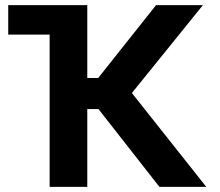

<svg xmlns="http://www.w3.org/2000/svg" viewBox="-20 -727 855 747"><path d="M293.3 -592.3H12V-707H293.3ZM363.1 -302.7H319.6V0H173.1V-707H319.6V-423.5H362L587.1 -707H769.4L493.1 -365.1L782.5 0H600.2Z"/></svg>

Font: Pretendard GOV Variable
Style: Regular
Weight: 400
Designer: Base glyphs from Inter by Rasmus Andersson; Hangul glyphs from Noto Sans CJK(Source Han Sans) by Jang Soo-young and Kang
Foundry: Kil Hyung-jin
Version: Version 1.307;Glyphs 3.2 (3192)